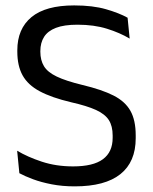

<svg xmlns="http://www.w3.org/2000/svg" viewBox="-20 -670 561 702"><path d="M253.3 11.4Q207.6 11.4 169.2 3.9Q130.8 -3.5 101 -14.6Q71.1 -25.7 50.8 -36.7L42.7 -118.9Q80.9 -96 133.1 -78.8Q185.3 -61.6 247.2 -61.6Q320.8 -61.6 356.3 -87.9Q391.9 -114.1 391.9 -166.3V-174.7Q391.9 -208.9 378 -230.9Q364 -252.8 330.9 -268Q297.7 -283.1 240.6 -296Q168.6 -313 125.2 -336.3Q81.9 -359.5 62.6 -394.5Q43.3 -429.4 43.3 -481.3V-485.9Q43.3 -564.6 95 -607.4Q146.7 -650.2 251.2 -650.2Q319.4 -650.2 367.8 -636.2Q416.2 -622.2 446.5 -605.2L454.1 -528.9Q418.4 -550.2 371.2 -564.9Q323.9 -579.7 263.2 -579.7Q214.3 -579.7 184.5 -568.2Q154.7 -556.7 141.1 -535.1Q127.5 -513.5 127.5 -483.1V-480.9Q127.5 -449.9 140.7 -428.1Q153.8 -406.2 187.2 -390.2Q220.5 -374.1 281.9 -359.2Q352.4 -342.4 394.9 -320.8Q437.4 -299.3 456.8 -264.9Q476.2 -230.6 476.2 -175.2V-164.7Q476.2 -78.1 420.3 -33.4Q364.4 11.4 253.3 11.4Z"/></svg>

Font: Anek Bangla Medium
Style: Regular
Weight: 500
Designer: Sulekha Rajkumar (Bangla), Yesha Goshar (Latin)
Foundry: Ek Type
Version: Version 1.003